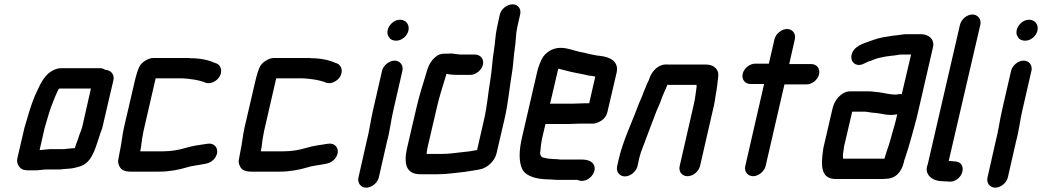

<svg xmlns="http://www.w3.org/2000/svg" viewBox="-20 -775 4814 887"><path d="M166 -82H163L186 -183C196 -216 205 -250 216 -281C220 -292 248 -366 254 -366H400L360 -189C357 -181 356 -176 355 -173C353 -168 350 -161 347 -153L340 -131C334 -117 331 -107 326 -91H324C323 -90 322 -90 321 -90C316 -90 310 -90 303 -89L284 -87C280 -86 277 -86 274 -86H215C200 -86 179 -82 166 -82ZM99 11C104 12 112 12 121 12H144C158 12 181 8 195 8H252C264 8 278 5 290 5C295 4 299 4 302 4C315 3 333 -1 345 -5C401 -19 418 -80 438 -142C441 -149 442 -154 443 -158C446 -165 449 -174 453 -186L504 -405C510 -430 492 -452 467 -452C459 -457 452 -460 443 -460H262C246 -460 230 -454 213 -443C178 -419 161 -375 141 -332C122 -287 108 -236 93 -185L60 -43C54 -18 73 11 99 11Z M640 -153C641 -162 644 -174 647 -187L699 -413H821C827 -413 832 -413 836 -412C839 -412 844 -412 849 -411L864 -409C869 -408 876 -408 884 -406C896 -404 896 -403 906 -401C911 -400 915 -398 920 -397L929 -393C955 -384 983 -402 995 -422C1010 -450 998 -475 980 -482L971 -485C944 -498 902 -506 862 -506C857 -507 851 -507 844 -507H688C665 -507 639 -489 628 -474C617 -458 608 -423 602 -398L553 -187C544 -148 542 -113 534 -78C531 -66 530 -53 527 -40C524 -29 526 -18 532 -6C541 12 558 18 586 18H712C760 18 805 10 844 -2C859 -7 876 -9 892 -12C923 -18 947 -17 967 -38C1000 -73 980 -117 939 -111C904 -106 867 -101 835 -91C805 -82 770 -76 734 -76H628V-77C634 -102 634 -128 640 -153Z M1197 -153C1198 -162 1201 -174 1204 -187L1256 -413H1378C1384 -413 1389 -413 1393 -412C1396 -412 1401 -412 1406 -411L1421 -409C1426 -408 1433 -408 1441 -406C1453 -404 1453 -403 1463 -401C1468 -400 1472 -398 1477 -397L1486 -393C1512 -384 1540 -402 1552 -422C1567 -450 1555 -475 1537 -482L1528 -485C1501 -498 1459 -506 1419 -506C1414 -507 1408 -507 1401 -507H1245C1222 -507 1196 -489 1185 -474C1174 -458 1165 -423 1159 -398L1110 -187C1101 -148 1099 -113 1091 -78C1088 -66 1087 -53 1084 -40C1081 -29 1083 -18 1089 -6C1098 12 1115 18 1143 18H1269C1317 18 1362 10 1401 -2C1416 -7 1433 -9 1449 -12C1480 -18 1504 -17 1524 -38C1557 -73 1537 -117 1496 -111C1461 -106 1424 -101 1392 -91C1362 -82 1327 -76 1291 -76H1185V-77C1191 -102 1191 -128 1197 -153Z M1745 -448 1703 -265C1692 -217 1686 -168 1674 -123L1636 45C1630 70 1647 92 1672 92C1697 92 1724 70 1730 45L1768 -122C1781 -168 1786 -218 1797 -265L1839 -448C1845 -473 1828 -495 1803 -495C1778 -495 1751 -473 1745 -448ZM1771 -636C1768 -623 1770 -613 1777 -604C1782 -593 1795 -587 1810 -587C1836 -587 1861 -608 1867 -634C1873 -661 1855 -684 1828 -684C1802 -684 1777 -662 1771 -636Z M2175 -523H2111C2091 -523 2078 -528 2059 -528C2056 -527 2052 -527 2047 -527H2032C2017 -527 2003 -522 1992 -512C1967 -491 1958 -468 1948 -433C1933 -383 1918 -337 1905 -282L1861 -93C1845 -23 1853 30 1922 30H2002C2046 30 2085 23 2127 19C2153 14 2179 12 2203 6C2234 -2 2266 -32 2274 -67L2311 -226C2329 -305 2334 -375 2347 -450C2352 -484 2353 -517 2358 -550C2364 -586 2362 -615 2370 -651L2383 -708C2389 -733 2374 -755 2348 -755C2322 -755 2295 -733 2289 -708L2277 -652C2268 -613 2268 -580 2262 -543C2254 -497 2253 -452 2245 -404C2235 -347 2231 -288 2217 -226L2184 -82C2160 -77 2140 -74 2115 -72C2084 -69 2057 -64 2024 -64H1952C1951 -65 1951 -66 1951 -67C1951 -71 1952 -75 1953 -80C1953 -84 1954 -88 1955 -93L1999 -282C2011 -334 2026 -378 2040 -425C2041 -428 2041 -431 2043 -434C2054 -431 2074 -429 2089 -429H2153C2178 -429 2205 -451 2211 -476C2217 -501 2200 -523 2175 -523Z M2622 -296H2528C2526 -296 2524 -296 2521 -295L2557 -449C2557 -451 2558 -454 2560 -458C2571 -454 2582 -453 2594 -449C2629 -439 2664 -435 2699 -426L2716 -424L2730 -421L2702 -298H2685C2672 -298 2637 -296 2622 -296ZM2663 -204H2717C2728 -203 2742 -208 2757 -217C2772 -226 2782 -240 2786 -257L2829 -441C2839 -491 2799 -512 2751 -517L2735 -519L2720 -522C2701 -525 2680 -532 2660 -535C2630 -541 2604 -554 2569 -554C2532 -554 2499 -532 2484 -504C2477 -491 2467 -465 2463 -449L2392 -142C2377 -78 2376 -27 2394 9C2413 42 2464 54 2523 54C2533 54 2542 56 2553 56H2645C2650 56 2652 58 2656 59C2694 70 2738 26 2725 -10C2718 -29 2696 -38 2667 -38H2567C2560 -39 2552 -40 2544 -40C2540 -40 2535 -40 2529 -41C2512 -41 2500 -45 2486 -48C2479 -51 2473 -63 2476 -74C2478 -95 2480 -118 2486 -143L2500 -202H2601C2616 -202 2649 -204 2663 -204Z M2925 -7 2931 -34C2932 -39 2933 -47 2937 -58C2939 -68 2943 -77 2946 -85C2965 -137 2987 -193 3006 -244C3015 -270 3029 -295 3037 -321C3042 -336 3051 -353 3057 -368L3063 -383H3198V-373C3194 -346 3192 -321 3185 -292L3120 -8C3114 17 3130 39 3156 39C3182 39 3208 17 3214 -8L3279 -291C3282 -303 3283 -315 3285 -327L3290 -357C3291 -366 3293 -376 3294 -385C3295 -403 3300 -422 3298 -437C3293 -462 3273 -477 3238 -477H3063C3023 -480 2993 -449 2980 -413C2980 -411 2979 -408 2977 -404C2970 -390 2967 -384 2962 -370C2957 -358 2950 -343 2946 -330L2941 -318C2937 -311 2934 -301 2929 -290C2899 -207 2858 -127 2837 -34L2831 -7C2825 18 2842 40 2867 40C2892 40 2919 18 2925 -7Z M3558 -594 3532 -481H3469C3444 -481 3417 -460 3411 -434C3405 -408 3422 -387 3447 -387H3510L3423 -8C3417 17 3434 39 3459 39C3484 39 3511 17 3517 -8L3604 -385H3706C3731 -385 3758 -406 3764 -432C3770 -458 3753 -479 3728 -479H3626L3652 -594C3658 -619 3641 -641 3616 -641C3591 -641 3564 -619 3558 -594Z M3878 -86C3878 -91 3879 -96 3880 -101L3917 -259H3974C3978 -259 3982 -259 3987 -258L4005 -255C4012 -254 4018 -254 4027 -253C4051 -251 4069 -244 4094 -244C4105 -244 4116 -245 4125 -247C4121 -230 4118 -214 4113 -198C4100 -156 4091 -114 4077 -78L4069 -52C4068 -49 4068 -45 4066 -42H3875C3873 -55 3875 -71 3878 -86ZM4117 -338C4091 -338 4063 -346 4039 -349L4019 -351C4011 -352 4003 -353 3994 -353H3908C3895 -353 3884 -350 3872 -342C3850 -327 3833 -304 3826 -273L3786 -101C3784 -94 3783 -86 3782 -79C3773 -13 3770 52 3841 52H4051C4058 52 4065 52 4070 51C4118 51 4145 20 4156 -27C4157 -32 4158 -37 4161 -44C4172 -78 4180 -102 4190 -139C4199 -174 4212 -216 4220 -252L4290 -556C4299 -593 4271 -617 4235 -617H4165C4152 -617 4136 -613 4124 -612L4104 -610C4073 -605 4042 -601 4016 -591C3981 -577 3936 -570 3918 -533C3905 -505 3918 -481 3939 -476C3958 -471 3974 -483 3990 -490C4008 -495 4028 -506 4048 -509C4065 -513 4078 -515 4095 -517L4114 -519C4123 -520 4134 -523 4144 -523H4189L4146 -340C4134 -342 4128 -338 4117 -338Z M4415 -661 4266 -16C4247 30 4286 62 4334 62C4341 63 4346 63 4353 63L4364 64C4377 65 4390 62 4402 53C4439 26 4435 -27 4394 -29L4383 -30L4363 -32L4509 -661C4515 -686 4497 -708 4472 -708C4447 -708 4421 -686 4415 -661Z M4651 -448 4609 -265C4598 -217 4592 -168 4580 -123L4542 45C4536 70 4553 92 4578 92C4603 92 4630 70 4636 45L4674 -122C4687 -168 4692 -218 4703 -265L4745 -448C4751 -473 4734 -495 4709 -495C4684 -495 4657 -473 4651 -448ZM4677 -636C4674 -623 4676 -613 4683 -604C4688 -593 4701 -587 4716 -587C4742 -587 4767 -608 4773 -634C4779 -661 4761 -684 4734 -684C4708 -684 4683 -662 4677 -636Z"/></svg>

Font: Electronic
Style: ExBlkIt
Weight: 900
Version: Version 1.011